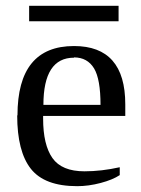

<svg xmlns="http://www.w3.org/2000/svg" viewBox="-20 -629 483 659"><path d="M39 -233H40Q40 -471 234 -471Q410 -471 410 -271V-231H128V-222Q128 -132 160 -86.5Q192 -41 270 -41Q328 -41 391 -55V-28Q367 -12 325.5 -1Q284 10 245 10Q133 10 86 -49.5Q39 -109 39 -233ZM234 -432V-431Q129 -431 129 -269H325Q325 -357 303 -394Q280 -432 234 -432ZM80 -556V-609H387V-556Z"/></svg>

Font: Libra Serif Modern
Style: Regular
Weight: 400
Designer: Stefan Peev, Context Ltd
Foundry: Stefan Peev, Context Ltd
Version: Version 1.000